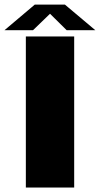

<svg xmlns="http://www.w3.org/2000/svg" viewBox="-36 -838 446 858"><path d="M79.5 0V-675H295.5V0ZM-16 -703 119.5 -817.5H254L390 -703H262L187.5 -776.5L111.5 -703Z"/></svg>

Font: Anybody ExtraExpanded ExtraBold
Style: Regular
Weight: 800
Width: 8
Designer: Tyler Finck
Foundry: Etcetera Type Company
Version: Version 1.010; ttfautohint (v1.8.3) -l 8 -r 50 -G 200 -x 14 